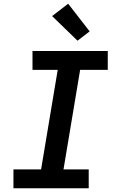

<svg xmlns="http://www.w3.org/2000/svg" viewBox="-20 -1008 640 1028"><path d="M52 0V-101H200L289 -634H154V-735H557V-634H409L320 -101H455V0ZM395 -790 259 -922 345 -988 460 -840Z"/></svg>

Font: Iosevka Curly Slab ExObl
Style: Bold
Weight: 700
Width: 7
Italic angle: -9°
Monospace: yes
Designer: Belleve Invis
Foundry: Belleve Invis
Version: Version 11.0.0; ttfautohint (v1.8.3)